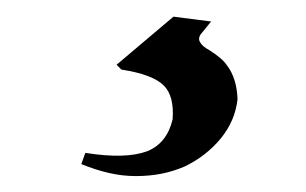

<svg xmlns="http://www.w3.org/2000/svg" viewBox="-20 -75 373 234"><path d="M84 111.3 79.1 125Q95.7 131.8 112.3 135.7Q128.9 139.6 145.5 139.6Q162.1 139.6 176.8 136.7Q191.4 133.8 205.1 127.9Q231.4 115.2 249 93.8Q266.6 72.3 269.5 45.9Q268.6 20.5 256.8 4.9Q251 -3.9 235.4 -13.7Q226.6 -18.6 224.6 -22.5Q220.7 -27.3 224.6 -33.2L237.3 -48.8L191.4 -54.7L122.1 3.9L127.9 9.8Q166 15.6 179.7 29.3Q192.4 42 190.4 70.3Q183.6 99.6 159.2 109.4Q132.8 119.1 84 111.3Z"/></svg>

Font: Gungsuh
Style: Regular
Weight: 400
Version: Version 2.21